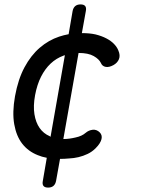

<svg xmlns="http://www.w3.org/2000/svg" viewBox="-20 -710 640 870"><path d="M309 -660Q312 -675 321 -682.5Q330 -690 345 -690Q360 -690 366 -682.5Q372 -675 369 -660L351 -560Q386 -560 413 -554Q441 -547 462 -536Q483 -525 496.5 -511Q510 -497 516 -482Q526 -459 519 -442Q512 -425 494 -415Q474 -404 458.5 -407Q443 -410 437 -425Q429 -442 404.5 -456Q380 -470 336 -470L267 -80Q293 -80 322 -87Q351 -93 368 -108Q382 -120 400 -122Q418 -124 432 -110Q438 -104 440 -96.5Q442 -89 440 -80Q438 -71 431.5 -60.5Q425 -50 413 -38Q397 -22 377 -12.5Q357 -3 336 2Q315 7 293 8Q272 10 252 10L234 110Q231 125 222 132.5Q213 140 198 140Q183 140 177 132.5Q171 125 174 110L192 5Q170 1 151 -7Q108 -24 81 -58.5Q54 -93 44.5 -147Q35 -201 48 -274Q62 -351 91 -405Q120 -459 160 -493.5Q200 -528 248 -544Q269 -551 291 -555ZM274 -460 268 -458Q235 -446 209.5 -422Q184 -398 166 -362.5Q148 -327 139 -279Q130 -230 136 -192.5Q142 -155 159.5 -130Q177 -105 205 -93Q207 -91 209 -90Z"/></svg>

Font: Maple Mono NL
Style: Italic
Weight: 400
Italic angle: -10°
Monospace: yes
Designer: subframe7536
Version: Version 7.000